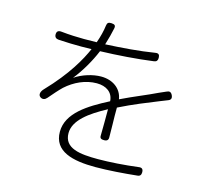

<svg xmlns="http://www.w3.org/2000/svg" viewBox="-112 -914 1204 1081"><g transform="rotate(15 490.0 -373.0)"><path d="M561 -276V-325C643 -366 722 -397 784 -422C798 -428 813 -433 827 -439C845 -445 849 -456 841 -473C833 -489 823 -492 807 -484C794 -478 781 -472 766 -466C709 -438 636 -410 560 -373C551 -434 498 -471 431 -471C383 -471 323 -453 279 -423C322 -477 361 -544 387 -607C488 -610 599 -618 696 -631C710 -633 716 -641 716 -656C716 -674 709 -682 691 -679C600 -664 500 -657 405 -652C417 -690 425 -723 431 -751C435 -769 428 -775 409 -776C392 -777 384 -772 382 -755C378 -723 369 -687 356 -651L282 -650C246 -650 195 -652 149 -657C131 -659 121 -652 121 -634C121 -618 130 -610 146 -609C192 -606 242 -605 279 -605L338 -606C309 -540 255 -441 137 -318C123 -304 114 -282 130 -270C144 -260 158 -264 169 -277C194 -306 217 -333 239 -354C288 -398 351 -428 417 -428C472 -428 512 -401 515 -350L514 -349C398 -289 286 -220 286 -111C286 4 398 30 530 30C604 30 696 23 772 15C787 14 793 5 793 -10C793 -29 784 -36 766 -33C687 -23 598 -17 533 -17C428 -17 335 -27 335 -116C335 -191 416 -250 515 -303C515 -256 515 -194 514 -150C513 -133 522 -129 539 -129C556 -129 564 -137 563 -154L562 -227Z"/></g></svg>

Font: GenSenRounded2 TW L
Style: Regular
Weight: 300
Version: Version 2.100;PS 2.1;hotconv 16.6.51;makeotf.lib2.5.65220 DE